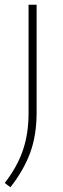

<svg xmlns="http://www.w3.org/2000/svg" viewBox="-29 -560 266 810"><path d="M15 230 -9 212Q43 145 67.2 75Q91.5 5 91.5 -83V-540H125.5V-86Q125.5 9.5 98.8 83.2Q72 157 15 230Z"/></svg>

Font: Encode Sans SemiExpanded SemiExpanded Thin
Style: Regular
Weight: 100
Width: 6
Designer: Multiple Designers
Foundry: Impallari Type
Version: Version 3.000; ttfautohint (v1.8.3) -l 8 -r 50 -G 200 -x 14 